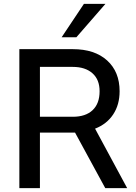

<svg xmlns="http://www.w3.org/2000/svg" viewBox="-20 -973 703 993"><path d="M80.1 0V-718.8H356.4Q469.7 -718.8 534.2 -660.2Q598.6 -601.6 598.6 -501Q598.6 -431.6 565.4 -381.3Q532.2 -331.1 471.7 -307.6L637.7 0H524.4L368.2 -287.1H356.4H186.5V0ZM186.5 -369.1H356.4Q422.9 -369.1 459 -403.3Q495.1 -437.5 495.1 -501Q495.1 -561.5 458 -594.2Q420.9 -627 356.4 -627H186.5ZM298.8 -780.3 414.1 -953.1H525.4L375 -780.3Z"/></svg>

Font: Min Sans Medium
Style: Regular
Weight: 500
Designer: Jinseong-Kim, NotoSansCJK, Nunito
Foundry: Jinseong-Kim
Version: Version 1.400;Glyphs 3.1.2 (3151)